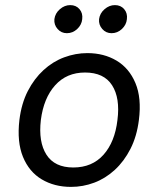

<svg xmlns="http://www.w3.org/2000/svg" viewBox="-20 -720 620 752"><path d="M258 12Q193 12 143.5 -17.5Q94 -47 70 -105.5Q46 -164 56 -250Q64 -315 89 -363.5Q114 -412 150.5 -445.5Q187 -479 231.5 -495.5Q276 -512 322 -512Q387 -512 436.5 -482.5Q486 -453 510.5 -394.5Q535 -336 524 -250Q516 -186 491 -137Q466 -88 429.5 -54.5Q393 -21 349 -4.5Q305 12 258 12ZM267 -64Q341 -64 385.5 -114Q430 -164 440 -250Q451 -336 419 -386Q387 -436 313 -436Q241 -436 196 -386Q151 -336 140 -250Q130 -164 162 -114Q194 -64 267 -64ZM417 -590Q395 -590 380.5 -606.5Q366 -623 368 -645Q371 -668 389.5 -684Q408 -700 430 -700Q453 -700 466.5 -684Q480 -668 477 -645Q475 -623 457.5 -606.5Q440 -590 417 -590ZM242 -590Q220 -590 205.5 -606.5Q191 -623 193 -645Q196 -668 214.5 -684Q233 -700 255 -700Q278 -700 291.5 -684Q305 -668 302 -645Q300 -623 282.5 -606.5Q265 -590 242 -590Z"/></svg>

Font: Inclusive Sans
Style: Italic
Weight: 400
Italic angle: -7°
Designer: Olivia King
Foundry: Olivia King
Version: Version 2.004